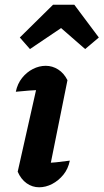

<svg xmlns="http://www.w3.org/2000/svg" viewBox="-20 -785 439 814"><path d="M183 -33 156 -92Q189 -94 218.5 -97Q248 -100 276 -104Q269 -69 248.5 -44Q228 -19 201 -5Q174 9 146 9Q117 9 93 -8Q69 -25 55 -57L147 -466L165 -404Q130 -403 103 -401Q76 -399 47 -396Q54 -430 73.5 -454.5Q93 -479 119.5 -492.5Q146 -506 174 -506Q202 -506 226.5 -490.5Q251 -475 266 -445ZM295 -765 399 -626 341 -577 239 -666 107 -577 64 -626 205 -765Z"/></svg>

Font: Piazzolla Thin ExtraBold
Style: Italic
Weight: 800
Italic angle: -11.3°
Version: Version 2.005